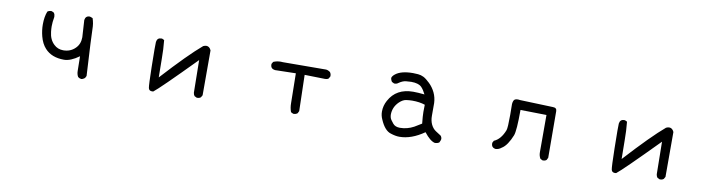

<svg xmlns="http://www.w3.org/2000/svg" viewBox="-26 -1068 6051 1634"><g transform="rotate(10 3000.0 -251.0)"><path d="M675 12Q659 10 647 0Q634 -22 634 -52L632 -177Q559 -124 502 -124Q395 -124 337 -188Q302 -226 286 -288Q273 -339 273 -389Q273 -456 292 -503Q306 -513 323 -513H329L349 -503Q358 -489 358 -472V-466Q350 -422 350 -386Q350 -366 353 -339Q360 -272 401 -234Q434 -202 482 -202Q544 -202 585 -243Q623 -280 623 -339L614 -487Q619 -524 655 -524Q660 -524 681 -515Q696 -472 696 -422Q696 -372 716 -21L706 -2Q692 10 675 12Z M1287 11Q1261 11 1256 -12.5Q1251 -36 1248 -193Q1246 -287 1246 -346L1247 -409Q1252 -446 1287 -446H1294L1313 -437Q1321 -358 1321 -278Q1321 -198 1323 -116Q1534 -347 1649 -444Q1664 -451 1676 -451Q1703 -451 1717 -419V-31L1706 -12Q1694 -2 1677 -2H1671L1651 -12Q1642 -23 1640 -40L1636 -321Q1347 -27 1298 10Z M2509 -10H2503L2483 -20Q2470 -55 2470 -96.5Q2470 -138 2466 -353L2286 -349Q2248 -354 2248 -390V-396L2259 -415Q2289 -428 2323 -428L2341 -427L2714 -429Q2733 -427 2749 -415Q2760 -401 2760 -384V-378L2749 -358Q2737 -349 2720 -349L2542 -353L2550 -41L2540 -21Q2526 -10 2509 -10Z M3427 26Q3393 26 3351 12Q3297 -4 3259 -93Q3244 -125 3244 -160Q3244 -211 3269 -256Q3331 -372 3478 -372Q3516 -372 3575 -366Q3557 -403 3536 -425Q3509 -452 3446 -452Q3428 -452 3400 -449Q3372 -446 3339 -423Q3327 -413 3310 -413H3304L3284 -423Q3274 -437 3272 -454Q3274 -470 3296 -488Q3345 -528 3448 -528Q3466 -528 3491.5 -526Q3517 -524 3540 -512.5Q3563 -501 3595.5 -469.5Q3628 -438 3647.5 -397Q3667 -356 3669 -308V-199Q3669 -155 3684.5 -123Q3700 -91 3726 -74Q3752 -57 3771 -45Q3782 -33 3782 -16Q3782 -8 3771 14Q3756 25 3733 25Q3692 16 3640 -51Q3530 26 3427 26ZM3418 -50Q3481 -50 3538 -81L3599 -118Q3592 -183 3592 -218L3593 -280Q3546 -296 3483 -296Q3460 -296 3430.5 -292Q3401 -288 3371 -259Q3323 -212 3323 -146Q3323 -136 3327 -121Q3331 -106 3357 -75Q3377 -50 3418 -50Z M4667 12H4661L4642 2Q4628 -22 4628 -52V-374L4403 -378Q4403 -198 4386.5 -156Q4370 -114 4348 -81Q4326 -48 4300 -33Q4280 -16 4252 -14Q4215 -19 4215 -55V-61L4225 -80Q4284 -105 4316 -188Q4324 -210 4324 -322L4323 -415Q4326 -451 4343 -458Q4353 -462 4367 -462Q4376 -462 4386 -460L4670 -450Q4704 -450 4704 -421L4706 -18L4696 2Q4685 12 4667 12Z M5287 11Q5261 11 5256 -12.5Q5251 -36 5248 -193Q5246 -287 5246 -346L5247 -409Q5252 -446 5287 -446H5294L5313 -437Q5321 -358 5321 -278Q5321 -198 5323 -116Q5534 -347 5649 -444Q5664 -451 5676 -451Q5703 -451 5717 -419V-31L5706 -12Q5694 -2 5677 -2H5671L5651 -12Q5642 -23 5640 -40L5636 -321Q5347 -27 5298 10Z"/></g></svg>

Font: Xiaolai SC
Style: Regular
Weight: 400
Designer: Nozomi Seto 瀬戸のぞみ
Version: Version 3.11;December 4, 2020;FontCreator 13.0.0.2613 64-bit